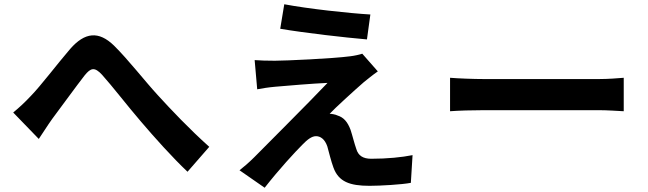

<svg xmlns="http://www.w3.org/2000/svg" viewBox="-20 -828 3040 901"><path d="M42 -300 162 -176C180 -202 202 -238 225 -270C267 -326 338 -424 377 -474C406 -510 424 -515 459 -477C506 -425 579 -330 641 -258C704 -184 789 -89 860 -22L962 -139C867 -224 783 -313 720 -382C661 -446 582 -548 515 -614C443 -684 378 -677 309 -598C248 -527 171 -425 125 -378C95 -346 71 -324 42 -300Z M1314 -808 1295 -693C1413 -673 1598 -652 1702 -643L1718 -760C1615 -766 1425 -787 1314 -808ZM1753 -493 1680 -576C1669 -572 1642 -566 1624 -564C1542 -553 1317 -543 1270 -543C1234 -543 1198 -544 1175 -546L1187 -409C1208 -413 1238 -418 1272 -421C1329 -426 1447 -436 1517 -439C1426 -343 1224 -142 1173 -90C1147 -64 1122 -43 1104 -29L1222 53C1290 -34 1364 -114 1399 -149C1422 -173 1443 -189 1463 -189C1483 -189 1504 -176 1516 -141C1523 -116 1534 -70 1545 -41C1569 24 1620 44 1714 44C1765 44 1867 38 1908 30L1916 -100C1866 -90 1798 -83 1722 -83C1683 -83 1661 -98 1652 -129C1643 -154 1634 -192 1625 -219C1611 -256 1593 -277 1564 -286C1554 -291 1536 -294 1527 -294C1550 -319 1643 -404 1688 -443C1706 -457 1727 -475 1753 -493Z M2092 -306C2129 -309 2196 -311 2253 -311H2790C2832 -311 2883 -307 2907 -306V-463C2881 -461 2836 -457 2790 -457H2253C2201 -457 2128 -460 2092 -463Z"/></svg>

Font: Noto Sans CJK JP Bold
Style: Regular
Weight: 700
Designer: Ryoko NISHIZUKA (kana & ideographs); Paul D. Hunt (Latin, Greek & Cyrillic); Wenlong ZHANG (bopomofo); Sandoll Communica
Foundry: Adobe Systems Incorporated
Version: Version 1.004;PS 1.004;hotconv 1.0.82;makeotf.lib2.5.63406